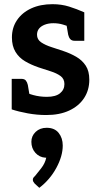

<svg xmlns="http://www.w3.org/2000/svg" viewBox="-20 -542 476 918"><path d="M201 8Q157 8 113 0Q69 -8 36 -19V-104L96 -106Q108 -96 139 -87.5Q170 -79 204 -79Q246 -79 267 -96Q288 -113 288 -140Q288 -165 269.5 -178.5Q251 -192 222.5 -201Q194 -210 164 -220Q129 -232 100 -249Q71 -266 54 -294Q37 -322 37 -363Q37 -410 61.5 -446Q86 -482 129.5 -502Q173 -522 231 -522Q274 -522 310.5 -510.5Q347 -499 383 -483V-420L320 -412Q302 -418 281 -424.5Q260 -431 235 -431Q212 -431 194 -424Q176 -417 166.5 -405Q157 -393 157 -376Q157 -353 177 -339.5Q197 -326 227 -316.5Q257 -307 283 -298Q316 -287 344.5 -270.5Q373 -254 390 -228Q407 -202 407 -161Q407 -111 382 -73Q357 -35 311 -13.5Q265 8 201 8ZM294 -447 383 -425V-347H337Q323 -347 316 -355Q309 -363 306 -376ZM125 -65 36 -87V-165H82Q97 -165 103.5 -157Q110 -149 113 -136ZM168 356 146 336Q142 331 139.5 327Q137 323 137 317Q137 308 147 300Q158 287 177 262.5Q196 238 201 212Q201 212 199.5 212Q198 212 197 212Q168 210 149 188.5Q130 167 130 136Q130 108 150.5 88.5Q171 69 203 69Q241 69 260.5 93.5Q280 118 280 154Q280 204 249.5 260.5Q219 317 168 356Z"/></svg>

Font: Aleo
Style: Bold
Weight: 700
Designer: Alessio Laiso
Foundry: Alessio Laiso
Version: Version 2.001;gftools[0.9.29]